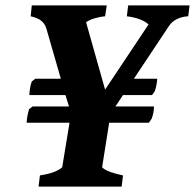

<svg xmlns="http://www.w3.org/2000/svg" viewBox="-20 -687 718 707"><path d="M452 -667 447 -627C480 -623 510 -613 527 -597L367 -357L297 -605C311 -616 342 -625 367 -627L373 -667H97L93 -627C128 -619 144 -605 151 -581L204 -397H110L97 -387C91 -370 89 -354 88 -337H221L234 -295H100L87 -285C82 -268 79 -252 78 -235H236L209 -71C191 -55 160 -46 127 -41L122 0H428L433 -41C401 -48 369 -57 356 -71L382 -235H528L538 -249C544 -264 547 -280 547 -295H405L433 -337H540L550 -351C555 -365 558 -381 559 -397H473L602 -591C616 -613 644 -626 673 -627L678 -667Z"/></svg>

Font: Caladea
Style: Bold Italic
Weight: 700
Italic angle: -9°
Designer: Carolina Giovagnoli and Andres Torresi
Foundry: Carolina Giovagnoli & Andres Torresi
Version: Version 1.001;hotconv 1.0.109;makeotfexe 2.5.65596